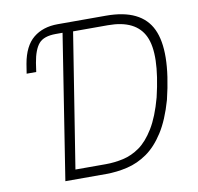

<svg xmlns="http://www.w3.org/2000/svg" viewBox="-79 -787 894 868"><g transform="rotate(-10 368.0 -352.5)"><path d="M152 0 256 -663H225Q170 -663 147 -636.5Q124 -610 114 -550L108 -509H64L71 -553Q85 -633 129 -669Q173 -705 241 -705H463Q624 -705 672.5 -602.5Q721 -500 668 -282Q643 -194 607.5 -138.5Q572 -83 529 -53Q486 -23 437.5 -11.5Q389 0 339 0ZM206 -44H345Q386 -44 426 -53Q466 -62 502 -87.5Q538 -113 569.5 -164.5Q601 -216 624 -301Q670 -494 631 -577.5Q592 -661 464 -661H304Z"/></g></svg>

Font: Nunito Sans 7pt Condensed ExtraLight
Style: Italic
Weight: 250
Width: 3
Italic angle: -9°
Designer: Vernon Adams
Foundry: Vernon Adams
Version: Version 3.101;gftools[0.9.27]